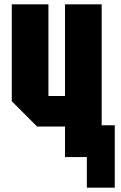

<svg xmlns="http://www.w3.org/2000/svg" viewBox="-20 -720 556 880"><path d="M446 -700V-146H506V140H378V0H278V-140H150L34 -256V-700H202V-280H278V-700Z"/></svg>

Font: Tektur Condensed
Style: Bold
Weight: 700
Width: 3
Designer: Adam Jagosz
Foundry: Adam Jagosz
Version: Version 1.005;gftools[0.9.30]